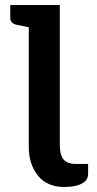

<svg xmlns="http://www.w3.org/2000/svg" viewBox="-20 -741 388 767"><path d="M237 6Q168 6 131.5 -39.5Q95 -85 95 -154V-721H219V-161Q219 -122 234 -104Q249 -86 284 -86H332V-46Q332 -27 318.5 -15.5Q305 -4 283.5 1Q262 6 237 6ZM122 -721 110 -629 46 -642Q34 -645 27.5 -651.5Q21 -658 21 -670V-721Z"/></svg>

Font: Aleo SemiBold
Style: Regular
Weight: 600
Designer: Alessio Laiso
Foundry: Alessio Laiso
Version: Version 2.001;gftools[0.9.29]